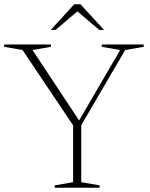

<svg xmlns="http://www.w3.org/2000/svg" viewBox="-20 -878 702 898"><path d="M85.5 -644 -0.5 -659V-670H218V-659L132 -644L350 -314.5L542 -644L456 -659V-670H652V-659L565.5 -644L360 -292.5V-26L446 -11V0H236V-11L322 -26V-291.5ZM444 -738 342 -825 240 -738H217.5L327 -858H356.5L466.5 -738Z"/></svg>

Font: Newsreader Text ExtraLight
Style: Regular
Weight: 275
Designer: Hugues Gentile
Foundry: Production Type
Version: Version 1.001